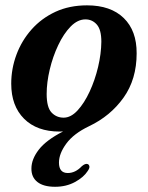

<svg xmlns="http://www.w3.org/2000/svg" viewBox="-20 -481 553 718"><path d="M305.5 -461Q394 -461 442.8 -413.5Q491.5 -366 491 -281.5Q491 -184.5 442 -115.8Q393 -47 313 -9Q255.5 18.5 228 56Q200.5 93.5 200.5 127Q200.5 166 233.5 166Q262 166 286 140.5Q299 129.5 307.5 132.5Q312.5 134 314.2 140.5Q316 147 308 158.5Q293 182 260.2 199.8Q227.5 217.5 186 217.5Q142.5 217.5 119.8 199.5Q97 181.5 97.5 149Q97.5 114.5 125 78.8Q152.5 43 216 10.5Q210 11 203 11Q118 11 70 -37Q22 -85 22 -168Q22 -224 41.5 -276.5Q61 -329 98 -370.8Q135 -412.5 187.2 -436.8Q239.5 -461 305.5 -461ZM218 -41Q245 -41 270 -68Q295 -95 315 -138Q335 -181 346.8 -230.5Q358.5 -280 359 -325Q359 -370 342 -389.2Q325 -408.5 299.5 -408.5Q270.5 -408.5 244.2 -381.8Q218 -355 197.8 -312.2Q177.5 -269.5 166 -221Q154.5 -172.5 154.5 -129.5Q154.5 -79.5 172.8 -60.2Q191 -41 218 -41Z"/></svg>

Font: Fraunces 72pt S050 SemiBold
Style: Italic
Weight: 600
Italic angle: -16°
Version: Version 1.000; ttfautohint (v1.8.3)